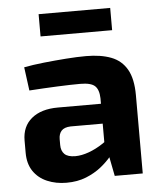

<svg xmlns="http://www.w3.org/2000/svg" viewBox="-51 -743 673 799"><g transform="rotate(-5 285.0 -343.5)"><path d="M321 -507Q383 -507 426 -490.5Q469 -474 491.5 -434.5Q514 -395 514 -327V0H397L376 -107L366 -122V-327Q365 -363 348.5 -378.5Q332 -394 287 -394Q248 -394 191 -391.5Q134 -389 74 -385L61 -483Q97 -490 143.5 -495Q190 -500 237 -503.5Q284 -507 321 -507ZM453 -304 452 -221H232Q205 -220 193.5 -207Q182 -194 182 -172V-148Q182 -123 196 -109.5Q210 -96 241 -96Q267 -96 297.5 -107Q328 -118 358 -138Q388 -158 412 -185V-121Q403 -106 385 -83.5Q367 -61 340 -39.5Q313 -18 277 -3.5Q241 11 195 11Q151 11 114.5 -4.5Q78 -20 57 -51Q36 -82 36 -128V-179Q36 -238 76 -271Q116 -304 186 -304ZM439 -698V-605H140V-698Z"/></g></svg>

Font: Exo 2
Style: Bold
Weight: 700
Designer: Natanael Gama
Foundry: Natanael Gama
Version: Version 2.010